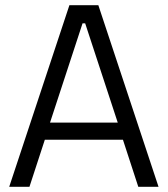

<svg xmlns="http://www.w3.org/2000/svg" viewBox="-20 -720 647 740"><path d="M359 -700 591 0H513L453.8 -181.5H152.8L93.5 0H15.5L247.5 -700ZM433.8 -247.5 308.2 -630.2H298.2L172.8 -247.5Z"/></svg>

Font: Space Grotesk Variable
Style: Regular
Weight: 400
Designer: Florian Karsten (Space Grotesk), Colophon Foundry (Space Mono)
Foundry: Florian Karsten
Version: Version 1.106